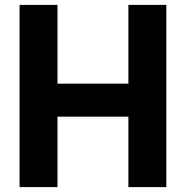

<svg xmlns="http://www.w3.org/2000/svg" viewBox="-20 -765 760 785"><path d="M60 0V-745H215V-423H505V-745H660V0H505V-288H215V0Z"/></svg>

Font: Plus Jakarta Display
Style: Bold
Weight: 700
Designer: Gumpita Rahayu
Foundry: Tokotype Studio
Version: Version 1.000;hotconv 1.0.109;makeotfexe 2.5.65596